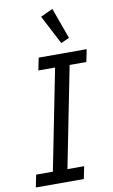

<svg xmlns="http://www.w3.org/2000/svg" viewBox="-102 -1000 620 1052"><g transform="rotate(-10 207.5 -474.0)"><path d="M276 0H9L23 -69H116L227 -629H134L148 -698H415L401 -629H308L197 -69H290ZM284 -755 200 -916 268 -948 330 -776Z"/></g></svg>

Font: IBM Plex Sans Var
Style: Italic
Weight: 400
Italic angle: -11.31°
Designer: Mike Abbink, Paul van der Laan, Pieter van Rosmalen
Foundry: Bold Monday
Version: Version 1.001